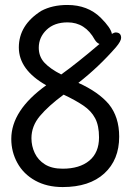

<svg xmlns="http://www.w3.org/2000/svg" viewBox="-20 -738 540 781"><path d="M384.8 -559.1Q374 -563 365.7 -576.2Q326.7 -647 254.9 -647Q200.7 -647 169.2 -616.5Q137.7 -585.9 137.7 -543.9Q137.7 -507.8 160.9 -482.9Q184.1 -458 229 -435.1Q292 -480 384.8 -559.1ZM234.9 -51.8Q303.7 -51.8 343.3 -84.5Q382.8 -117.2 382.8 -179.2Q382.8 -227.1 366.9 -257.1Q351.1 -287.1 318.4 -309.1Q285.6 -331.1 238.8 -353Q176.8 -307.1 142.3 -266.1Q107.9 -225.1 107.9 -175.8Q107.9 -144 121.3 -115.5Q134.8 -86.9 162.8 -69.3Q190.9 -51.8 234.9 -51.8ZM298.8 -400.9Q380.9 -363.8 422.9 -314Q464.8 -262.2 464.8 -182.1Q464.8 -87.9 404.3 -32.5Q343.8 22.9 234.9 22.9Q170.9 22.9 123.3 -3.4Q75.7 -29.8 50.8 -75Q25.9 -120.1 25.9 -172.9Q25.9 -289.1 168 -391.1Q56.6 -454.1 56.6 -544.9Q56.6 -636.2 147.9 -693.8Q192.9 -717.8 253.9 -717.8Q336.9 -717.8 389.6 -666Q431.6 -624 435.1 -600.1Q444.8 -606 449.7 -606Q472.7 -606 472.7 -584Q472.7 -570.8 451.7 -545.9Q381.8 -465.8 298.8 -400.9Z"/></svg>

Font: LXGW WenKai Mono Screen
Style: Regular
Weight: 400
Monospace: yes
Designer: LXGW / Fontworks Inc.
Foundry: LXGW / Fontworks Inc.
Version: Version 1.330;April 28,2024